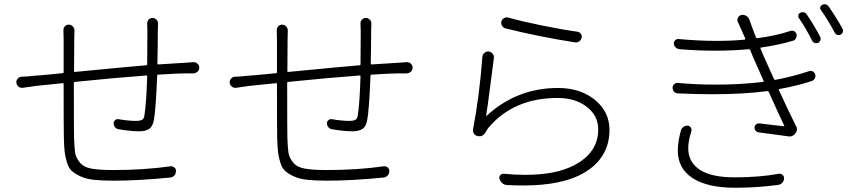

<svg xmlns="http://www.w3.org/2000/svg" viewBox="-20 -844 4040 900"><path d="M669.9 -731.4Q668.9 -743.2 676.3 -751.5Q683.6 -759.8 694.3 -759.8Q706.1 -759.8 713.9 -751.5Q721.7 -743.2 720.7 -731.4Q719.7 -713.9 719.7 -697.3Q719.7 -673.8 719.2 -621.6Q718.8 -569.3 717.8 -546.9Q717.8 -542 722.7 -542Q824.2 -548.8 846.7 -549.8Q861.3 -550.8 886.7 -552.7Q898.4 -552.7 906.2 -545.4Q914.1 -538.1 914.1 -526.9Q914.1 -515.6 906.2 -508.3Q898.4 -501 886.7 -500Q884.8 -500 869.1 -500Q853.5 -500 845.7 -500Q816.4 -500 721.7 -494.1Q716.8 -494.1 716.8 -489.3Q710 -323.2 701.2 -281.2Q696.3 -252 679.7 -240.2Q663.1 -228.5 631.8 -228.5Q593.8 -228.5 535.2 -238.3Q525.4 -240.2 519 -248Q512.7 -255.9 512.7 -266.6Q512.7 -275.4 520 -281.2Q527.3 -287.1 536.1 -285.2Q583 -277.3 616.2 -277.3Q637.7 -277.3 646.5 -282.7Q655.3 -288.1 657.2 -304.7Q666 -358.4 669.9 -486.3Q669.9 -491.2 666 -490.2Q520.5 -479.5 330.1 -460Q326.2 -460 326.2 -455.1Q326.2 -443.4 326.2 -432.6Q326.2 -222.7 327.1 -205.1Q327.1 -202.1 327.1 -195.3Q329.1 -146.5 332.5 -126Q335.9 -105.5 353.5 -83Q371.1 -60.5 408.2 -53.7Q445.3 -46.9 511.7 -46.9Q654.3 -46.9 779.3 -64.5Q790 -65.4 797.9 -58.6Q805.7 -51.8 804.7 -41Q804.7 -29.3 796.9 -21Q789.1 -12.7 777.3 -11.7Q627.9 2.9 512.7 2.9Q459 2.9 421.9 -1Q384.8 -4.9 358.9 -16.6Q333 -28.3 317.9 -41.5Q302.7 -54.7 294.4 -80.6Q286.1 -106.4 283.2 -131.8Q280.3 -157.2 279.3 -199.2Q278.3 -242.2 278.3 -450.2Q278.3 -455.1 273.4 -454.1Q193.4 -445.3 149.4 -441.4Q127 -438.5 87.9 -432.6Q76.2 -430.7 67.4 -437.5Q56.6 -445.3 56.6 -459Q56.6 -468.8 63.5 -475.6Q70.3 -484.4 82 -484.4Q114.3 -485.4 144.5 -489.3Q157.2 -490.2 176.8 -491.7Q196.3 -493.2 224.6 -496.1Q252.9 -499 273.4 -501Q278.3 -501 278.3 -505.9V-660.2Q278.3 -686.5 277.3 -700.2Q276.4 -711.9 283.7 -720.2Q291 -728.5 302.2 -728.5Q313.5 -728.5 321.3 -720.2Q329.1 -711.9 329.1 -700.2Q328.1 -681.6 328.1 -662.1L327.1 -510.7Q327.1 -505.9 331.1 -506.8Q592.8 -532.2 666 -538.1Q669.9 -538.1 669.9 -542Q670.9 -592.8 670.9 -696.3Q670.9 -712.9 669.9 -731.4Z M1669.9 -731.4Q1668.9 -743.2 1676.3 -751.5Q1683.6 -759.8 1694.3 -759.8Q1706.1 -759.8 1713.9 -751.5Q1721.7 -743.2 1720.7 -731.4Q1719.7 -713.9 1719.7 -697.3Q1719.7 -673.8 1719.2 -621.6Q1718.8 -569.3 1717.8 -546.9Q1717.8 -542 1722.7 -542Q1824.2 -548.8 1846.7 -549.8Q1861.3 -550.8 1886.7 -552.7Q1898.4 -552.7 1906.2 -545.4Q1914.1 -538.1 1914.1 -526.9Q1914.1 -515.6 1906.2 -508.3Q1898.4 -501 1886.7 -500Q1884.8 -500 1869.1 -500Q1853.5 -500 1845.7 -500Q1816.4 -500 1721.7 -494.1Q1716.8 -494.1 1716.8 -489.3Q1710 -323.2 1701.2 -281.2Q1696.3 -252 1679.7 -240.2Q1663.1 -228.5 1631.8 -228.5Q1593.8 -228.5 1535.2 -238.3Q1525.4 -240.2 1519 -248Q1512.7 -255.9 1512.7 -266.6Q1512.7 -275.4 1520 -281.2Q1527.3 -287.1 1536.1 -285.2Q1583 -277.3 1616.2 -277.3Q1637.7 -277.3 1646.5 -282.7Q1655.3 -288.1 1657.2 -304.7Q1666 -358.4 1669.9 -486.3Q1669.9 -491.2 1666 -490.2Q1520.5 -479.5 1330.1 -460Q1326.2 -460 1326.2 -455.1Q1326.2 -443.4 1326.2 -432.6Q1326.2 -222.7 1327.1 -205.1Q1327.1 -202.1 1327.1 -195.3Q1329.1 -146.5 1332.5 -126Q1335.9 -105.5 1353.5 -83Q1371.1 -60.5 1408.2 -53.7Q1445.3 -46.9 1511.7 -46.9Q1654.3 -46.9 1779.3 -64.5Q1790 -65.4 1797.9 -58.6Q1805.7 -51.8 1804.7 -41Q1804.7 -29.3 1796.9 -21Q1789.1 -12.7 1777.3 -11.7Q1627.9 2.9 1512.7 2.9Q1459 2.9 1421.9 -1Q1384.8 -4.9 1358.9 -16.6Q1333 -28.3 1317.9 -41.5Q1302.7 -54.7 1294.4 -80.6Q1286.1 -106.4 1283.2 -131.8Q1280.3 -157.2 1279.3 -199.2Q1278.3 -242.2 1278.3 -450.2Q1278.3 -455.1 1273.4 -454.1Q1193.4 -445.3 1149.4 -441.4Q1127 -438.5 1087.9 -432.6Q1076.2 -430.7 1067.4 -437.5Q1056.6 -445.3 1056.6 -459Q1056.6 -468.8 1063.5 -475.6Q1070.3 -484.4 1082 -484.4Q1114.3 -485.4 1144.5 -489.3Q1157.2 -490.2 1176.8 -491.7Q1196.3 -493.2 1224.6 -496.1Q1252.9 -499 1273.4 -501Q1278.3 -501 1278.3 -505.9V-660.2Q1278.3 -686.5 1277.3 -700.2Q1276.4 -711.9 1283.7 -720.2Q1291 -728.5 1302.2 -728.5Q1313.5 -728.5 1321.3 -720.2Q1329.1 -711.9 1329.1 -700.2Q1328.1 -681.6 1328.1 -662.1L1327.1 -510.7Q1327.1 -505.9 1331.1 -506.8Q1592.8 -532.2 1666 -538.1Q1669.9 -538.1 1669.9 -542Q1670.9 -592.8 1670.9 -696.3Q1670.9 -712.9 1669.9 -731.4Z M2349.6 -710.9Q2338.9 -713.9 2333.5 -723.1Q2328.1 -732.4 2330.1 -743.2Q2333 -753.9 2342.8 -758.8Q2348.6 -762.7 2354.5 -762.7Q2358.4 -762.7 2362.3 -761.7Q2423.8 -744.1 2522.5 -724.1Q2621.1 -704.1 2687.5 -695.3Q2697.3 -693.4 2703.1 -685.1Q2709 -676.8 2706.1 -667Q2704.1 -656.2 2694.8 -649.9Q2685.5 -643.6 2674.8 -645.5Q2505.9 -671.9 2349.6 -710.9ZM2241.2 -577.1Q2242.2 -588.9 2251 -596.7Q2258.8 -602.5 2267.6 -602.5Q2269.5 -602.5 2271.5 -602.5Q2283.2 -600.6 2290 -591.3Q2296.9 -582 2294.9 -570.3Q2290 -535.2 2277.3 -435.5Q2264.6 -335.9 2258.8 -302.7Q2258.8 -301.8 2259.8 -300.8Q2260.7 -299.8 2260.7 -300.8Q2402.3 -431.6 2595.7 -431.6Q2700.2 -431.6 2768.6 -376Q2836.9 -320.3 2836.9 -235.4Q2836.9 -102.5 2714.8 -32.2Q2613.3 25.4 2434.6 25.4Q2397.5 25.4 2356.4 23.4Q2343.8 22.5 2334.5 14.6Q2325.2 6.8 2321.3 -5.9Q2318.4 -14.6 2324.7 -22.5Q2331.1 -30.3 2341.8 -29.3Q2395.5 -24.4 2442.4 -24.4Q2585.9 -24.4 2670.9 -69.3Q2784.2 -127.9 2784.2 -237.3Q2784.2 -301.8 2730.5 -343.3Q2676.8 -384.8 2593.8 -384.8Q2387.7 -384.8 2269.5 -245.1Q2262.7 -236.3 2256.8 -224.6Q2245.1 -205.1 2227.5 -205.1Q2222.7 -205.1 2218.8 -206.1Q2208 -208 2201.2 -217.8Q2197.3 -224.6 2197.3 -232.4Q2197.3 -235.4 2197.3 -238.3Q2226.6 -387.7 2241.2 -577.1Z M3171.9 -233.4Q3174.8 -243.2 3184.1 -249.5Q3193.4 -255.9 3204.1 -254.9Q3212.9 -253.9 3218.3 -245.6Q3223.6 -237.3 3220.7 -228.5Q3206.1 -182.6 3206.1 -149.4Q3206.1 -84 3260.3 -48.3Q3314.5 -12.7 3423.8 -12.7Q3539.1 -12.7 3629.9 -29.3Q3639.6 -31.2 3647.5 -24.9Q3655.3 -18.6 3655.3 -8.8Q3655.3 2.9 3647.9 11.7Q3640.6 20.5 3628.9 22.5Q3529.3 36.1 3425.8 36.1Q3296.9 36.1 3227.1 -8.8Q3157.2 -53.7 3157.2 -138.7Q3157.2 -178.7 3171.9 -233.4ZM3773.4 -510.7Q3782.2 -513.7 3790.5 -508.8Q3798.8 -503.9 3801.8 -494.1Q3803.7 -484.4 3798.8 -475.6Q3793.9 -466.8 3784.2 -463.9Q3715.8 -441.4 3633.8 -426.8Q3628.9 -425.8 3630.9 -421.9Q3674.8 -326.2 3710.9 -253.9Q3715.8 -246.1 3715.8 -238.3Q3715.8 -227.5 3708 -218.8Q3697.3 -204.1 3680.7 -204.1Q3677.7 -204.1 3673.8 -205.1Q3635.7 -210.9 3536.1 -223.6Q3527.3 -224.6 3522 -231.4Q3516.6 -238.3 3517.1 -247.1Q3517.6 -255.9 3524.4 -261.2Q3531.2 -266.6 3540 -265.6Q3595.7 -258.8 3653.3 -252Q3655.3 -251 3655.8 -252.4Q3656.2 -253.9 3656.2 -254.9Q3634.8 -298.8 3583 -414.1Q3581.1 -418 3576.2 -417Q3467.8 -402.3 3317.4 -402.3Q3243.2 -402.3 3158.2 -406.2Q3147.5 -406.2 3139.6 -414.1Q3132.8 -421.9 3132.8 -432.6Q3132.8 -442.4 3139.6 -449.2Q3146.5 -456.1 3157.2 -455.1Q3248 -447.3 3335 -447.3Q3450.2 -447.3 3556.6 -460Q3560.5 -460.9 3559.6 -464.8Q3551.8 -482.4 3513.7 -567.4L3496.1 -610.4Q3494.1 -614.3 3489.3 -613.3Q3414.1 -606.4 3331.1 -606.4Q3252 -606.4 3166 -613.3Q3155.3 -614.3 3147.5 -621.6Q3139.6 -628.9 3138.7 -639.6Q3138.7 -649.4 3145.5 -655.8Q3152.3 -662.1 3161.1 -661.1Q3255.9 -652.3 3339.8 -652.3Q3409.2 -652.3 3470.7 -658.2Q3474.6 -659.2 3473.6 -663.1Q3463.9 -685.5 3455.1 -705.1Q3445.3 -725.6 3439.5 -739.3Q3433.6 -749 3438.5 -759.8Q3443.4 -770.5 3454.1 -773.4Q3466.8 -776.4 3478 -769.5Q3489.3 -762.7 3493.2 -751Q3503.9 -718.8 3523.4 -668.9Q3525.4 -665 3529.3 -665Q3616.2 -675.8 3685.5 -699.2Q3695.3 -702.1 3703.6 -697.3Q3711.9 -692.4 3713.9 -682.6Q3715.8 -672.9 3710.4 -663.6Q3705.1 -654.3 3694.3 -652.3Q3628.9 -632.8 3546.9 -621.1Q3543 -620.1 3544.9 -616.2L3559.6 -581.1Q3584 -526.4 3608.4 -472.7Q3610.4 -468.8 3614.3 -469.7Q3694.3 -484.4 3773.4 -510.7ZM3724.6 -759.8Q3721.7 -763.7 3721.7 -768.6Q3721.7 -771.5 3722.7 -773.4Q3724.6 -781.2 3731.4 -784.2Q3738.3 -787.1 3743.2 -787.1Q3753.9 -787.1 3761.7 -776.4Q3796.9 -724.6 3824.2 -671.9Q3828.1 -664.1 3825.7 -655.8Q3823.2 -647.5 3815.4 -643.6Q3810.5 -641.6 3805.7 -641.6Q3802.7 -641.6 3798.8 -642.6Q3791 -645.5 3787.1 -653.3Q3756.8 -712.9 3724.6 -759.8ZM3828.1 -796.9Q3824.2 -801.8 3824.2 -806.6Q3824.2 -808.6 3825.2 -810.5Q3827.1 -818.4 3834 -821.3Q3840.8 -824.2 3845.7 -824.2Q3856.4 -824.2 3864.3 -813.5Q3897.5 -766.6 3929.7 -709Q3931.6 -704.1 3931.6 -700.2Q3931.6 -697.3 3930.7 -693.4Q3927.7 -685.5 3920.9 -681.6Q3916 -679.7 3911.1 -679.7Q3908.2 -679.7 3904.3 -680.7Q3896.5 -683.6 3892.6 -691.4Q3858.4 -754.9 3828.1 -796.9Z"/></svg>

Font: Gen Jyuu Gothic L Monospace Light
Style: Regular
Weight: 300
Designer: [Source Han Sans]
Ryoko NISHIZUKA  (kana & ideographs); Paul D. Hunt (Latin, Greek & Cyrillic); Wenlong ZHANG  (bopomofo
Version: Version 1.002.20150607